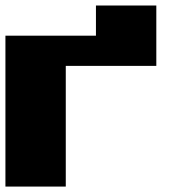

<svg xmlns="http://www.w3.org/2000/svg" viewBox="-20 -687 707 707"><path d="M333.3 -555.6V-666.7H555.6V-444.4H222.2V0H0V-555.6Z"/></svg>

Font: Pixeloid Sans
Style: Bold
Weight: 700
Monospace: yes
Designer: GGBot
Version: 0.3